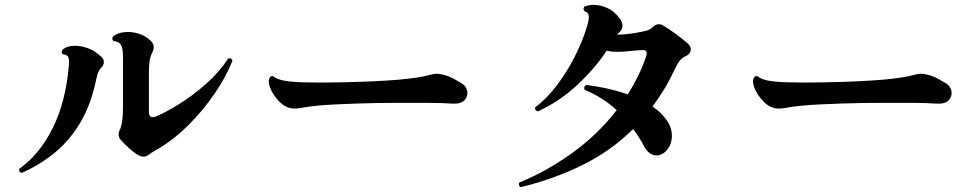

<svg xmlns="http://www.w3.org/2000/svg" viewBox="-20 -759 4040 793"><path d="M553 -117Q542 -123 527 -135Q512 -147 498.5 -160.5Q485 -174 478 -182Q470 -191 470 -204Q470 -212 473 -219Q480 -231 484 -255.5Q488 -280 488 -318V-517Q489 -558 479.5 -573.5Q470 -589 449 -589Q444 -594 444 -600Q444 -606 448 -609Q471 -627 509 -627Q532 -627 557.5 -618.5Q583 -610 603 -590Q615 -578 615 -564Q615 -556 610 -544Q600 -525 597.5 -505.5Q595 -486 595 -457V-297Q595 -275 611 -275Q617 -275 624 -278Q665 -295 720.5 -329.5Q776 -364 830.5 -412Q885 -460 923 -518H927Q938 -518 940 -508Q912 -438 864.5 -369.5Q817 -301 759.5 -243.5Q702 -186 641 -149Q626 -140 615.5 -134Q605 -128 597 -122Q586 -112 572 -112Q563 -112 553 -117ZM70 -45Q56 -48 60 -62Q143 -121 197 -228.5Q251 -336 264 -485Q265 -491 265 -496.5Q265 -502 265 -506Q265 -520 260 -526.5Q255 -533 239 -535Q235 -541 235 -545Q235 -550 240 -555Q257 -570 290 -570Q315 -570 344 -559.5Q373 -549 400 -523Q409 -514 409 -503Q409 -492 401 -483Q392 -473 387 -463.5Q382 -454 378 -434Q357 -330 313 -255Q269 -180 207 -129Q145 -78 70 -45Z M1887 -415Q1907 -402 1910 -381Q1913 -360 1898 -344.5Q1883 -329 1848 -331Q1806 -334 1753.5 -334Q1701 -334 1651 -334Q1638 -334 1624.5 -334Q1611 -334 1599 -334Q1576 -334 1539 -333.5Q1502 -333 1458 -331.5Q1414 -330 1370.5 -328Q1327 -326 1291 -322.5Q1255 -319 1234 -315Q1200 -308 1181 -312Q1162 -316 1145 -329Q1126 -345 1111 -367.5Q1096 -390 1091.5 -410.5Q1087 -431 1096 -441Q1103 -449 1113 -441Q1123 -433 1148.5 -427Q1174 -421 1231 -419Q1288 -417 1391 -419Q1533 -422 1621.5 -429.5Q1710 -437 1757 -450Q1771 -454 1781.5 -454.5Q1792 -455 1808 -451Q1831 -446 1852.5 -434.5Q1874 -423 1887 -415Z M2131 14Q2125 11 2123.5 5Q2122 -1 2125 -5Q2237 -51 2342.5 -126.5Q2448 -202 2527 -304Q2499 -330 2466 -351Q2433 -372 2395 -388Q2393 -392 2393 -395Q2393 -405 2402 -408Q2437 -404 2482 -394.5Q2527 -385 2573 -369Q2596 -406 2615.5 -445.5Q2635 -485 2649 -527Q2650 -531 2650.5 -534Q2651 -537 2651 -539Q2651 -554 2630 -552Q2607 -551 2580.5 -548Q2554 -545 2530 -545Q2518 -545 2507 -546Q2496 -547 2486 -550Q2438 -477 2364.5 -408.5Q2291 -340 2202 -299Q2195 -300 2192 -305Q2189 -310 2190 -315Q2240 -353 2281.5 -408.5Q2323 -464 2354 -525.5Q2385 -587 2402 -642Q2412 -672 2412 -689Q2412 -708 2395 -712Q2390 -717 2390 -722Q2390 -726 2394 -732Q2402 -735 2411.5 -737Q2421 -739 2431 -739Q2457 -739 2486 -727Q2515 -715 2537 -686Q2551 -669 2551 -653Q2551 -639 2541 -629Q2537 -625 2534 -622Q2531 -619 2529 -616Q2548 -616 2568 -618Q2588 -620 2610 -624Q2635 -628 2650.5 -632.5Q2666 -637 2676 -647Q2688 -659 2701 -659Q2711 -659 2718 -654Q2741 -641 2769.5 -620Q2798 -599 2822 -578Q2833 -567 2833 -555Q2833 -537 2812 -527Q2796 -520 2786 -506.5Q2776 -493 2767 -473Q2747 -430 2724 -392Q2701 -354 2675 -319Q2710 -296 2731 -266Q2744 -249 2749.5 -232Q2755 -215 2755 -198Q2755 -164 2735.5 -140.5Q2716 -117 2691 -117Q2678 -117 2665 -125.5Q2652 -134 2641 -153Q2631 -173 2619 -191.5Q2607 -210 2595 -226Q2504 -136 2387 -78Q2270 -20 2131 14Z M3887 -415Q3907 -402 3910 -381Q3913 -360 3898 -344.5Q3883 -329 3848 -331Q3806 -334 3753.5 -334Q3701 -334 3651 -334Q3638 -334 3624.5 -334Q3611 -334 3599 -334Q3576 -334 3539 -333.5Q3502 -333 3458 -331.5Q3414 -330 3370.5 -328Q3327 -326 3291 -322.5Q3255 -319 3234 -315Q3200 -308 3181 -312Q3162 -316 3145 -329Q3126 -345 3111 -367.5Q3096 -390 3091.5 -410.5Q3087 -431 3096 -441Q3103 -449 3113 -441Q3123 -433 3148.5 -427Q3174 -421 3231 -419Q3288 -417 3391 -419Q3533 -422 3621.5 -429.5Q3710 -437 3757 -450Q3771 -454 3781.5 -454.5Q3792 -455 3808 -451Q3831 -446 3852.5 -434.5Q3874 -423 3887 -415Z"/></svg>

Font: Zen Antique
Style: Regular
Weight: 400
Designer: Yoshimichi Ohira
Foundry: Positype
Version: Version 1.001